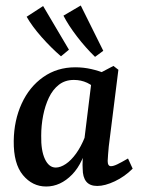

<svg xmlns="http://www.w3.org/2000/svg" viewBox="-20 -670 520 699"><path d="M148 9Q98 9 63.5 -32.5Q29 -74 30 -157Q31 -232 59 -293Q87 -354 137.5 -389.5Q188 -425 254 -425Q284 -425 312.5 -418.5Q341 -412 364 -402L339 -335Q320 -358 297.5 -368.5Q275 -379 249 -379Q217 -379 194.5 -361.5Q172 -344 158 -314.5Q144 -285 137 -249Q130 -213 130 -176Q129 -122 143.5 -91Q158 -60 183 -60Q200 -60 219.5 -73Q239 -86 257 -111Q275 -136 289 -171L302 -164Q285 -78 242.5 -34.5Q200 9 148 9ZM334 7Q307 7 294 -9Q281 -25 281 -56Q280 -68 281 -87Q282 -106 283 -129L315 -389L393 -430L411 -416L376 -137Q375 -124 373.5 -108Q372 -92 372 -84Q372 -65 384 -65Q393 -65 407.5 -72Q422 -79 446 -93L463 -56Q434 -27 398 -10Q362 7 334 7ZM356 -485 326 -463Q291 -497 260 -537.5Q229 -578 211 -613L274 -650ZM231 -489 202 -465Q166 -496 131.5 -535Q97 -574 77 -609L137 -648Z"/></svg>

Font: Yrsa Medium
Style: Italic
Weight: 500
Italic angle: -7.10001°
Designer: Anna Giedrys (Yrsa+Rasa design), David Brezina (Yrsa art-direction, Rasa art-direction, design)
Foundry: Rosetta Type Foundry
Version: Version 2.004